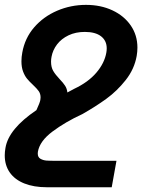

<svg xmlns="http://www.w3.org/2000/svg" viewBox="-26 -579 646 788"><path d="M-6.5 58.5Q-6.5 44 -3.5 27.5Q9.5 -50 123.5 -127Q137.5 -157 139.5 -168.5Q140.5 -175.5 140.5 -179Q140.5 -194 133 -204.8Q125.5 -215.5 109.5 -230.5Q94.5 -244.5 85 -256Q75.5 -267.5 68.8 -285.2Q62 -303 62 -327.5Q62 -345.5 65.5 -363.5Q76 -422.5 114.2 -466.8Q152.5 -511 208.5 -535Q264.5 -559 327 -559Q387.5 -559 435.5 -536.5Q483.5 -514 510.8 -474.2Q538 -434.5 538 -383.5Q538 -367 535 -349.5Q525.5 -295.5 490 -250.5Q454.5 -205.5 410 -173.2Q365.5 -141 311.5 -110.5Q242 -78.5 189.5 -39.2Q137 0 129.5 44Q129 46.5 129 51.5Q129 66.5 140.2 72.8Q151.5 79 164.8 80Q178 81 205.5 81H452L432.5 189.5H166Q113 189.5 74 174Q35 158.5 14.2 129Q-6.5 99.5 -6.5 58.5ZM183.5 -326Q183.5 -303 192.5 -287.8Q201.5 -272.5 219 -254Q233.5 -239 241.2 -227Q249 -215 250.5 -199.5L278.5 -214.5Q336 -241.5 369.5 -280.8Q403 -320 410.5 -363.5Q412 -372.5 412 -380.5Q412 -412 388.8 -430Q365.5 -448 322 -448Q284.5 -448 255.2 -434Q226 -420 208.2 -396.8Q190.5 -373.5 185.5 -346Q183.5 -336 183.5 -326Z"/></svg>

Font: JuliaMono BoldItalic
Style: Regular
Weight: 700
Italic angle: -9°
Monospace: yes
Designer: cormullion
Foundry: corm
Version: Version 0.049; ttfautohint (v1.8.4)